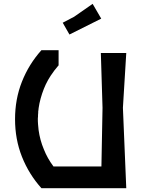

<svg xmlns="http://www.w3.org/2000/svg" viewBox="-20 -983 748 1003"><path d="M367.2 -895.5C354.5 -888.7 334 -877.9 307.6 -864.3C315.4 -850.6 327.1 -830.1 342.8 -802.7C379.9 -821.3 435.5 -849.6 508.8 -885.7C499 -903.3 484.4 -928.7 463.9 -962.9C442.4 -948.2 410.2 -925.8 367.2 -895.5ZM286.1 -641.6V-720.7C246.1 -720.7 215.8 -720.7 196.3 -720.7C153.3 -672.9 119.1 -618.2 94.7 -556.6C70.3 -495.1 58.6 -429.7 58.6 -360.4C58.6 -291 70.3 -225.6 94.7 -164.1C119.1 -102.5 153.3 -47.9 196.3 0C392.6 0 541 0 639.6 0C631.8 -186.5 626 -327.1 622.1 -419.9L639.6 -706.1C580.1 -706.1 536.1 -706.1 506.8 -706.1C510.7 -578.1 513.7 -483.4 515.6 -419.9C512.7 -284.2 510.7 -181.6 509.8 -113.3C398.4 -113.3 314.5 -113.3 258.8 -113.3C258.8 -113.3 258.8 -113.3 258.8 -114.3C238.3 -141.6 221.7 -170.9 209 -203.1C195.3 -235.4 186.5 -268.6 181.6 -303.7C180.7 -313.5 179.7 -323.2 178.7 -334C177.7 -343.8 177.7 -353.5 177.7 -364.3C178.7 -371.1 178.7 -377 178.7 -383.8C179.7 -389.6 179.7 -395.5 179.7 -402.3C180.7 -405.3 180.7 -407.2 180.7 -409.2C181.6 -412.1 181.6 -414.1 181.6 -417C186.5 -452.1 196.3 -486.3 209 -518.6C221.7 -550.8 238.3 -580.1 258.8 -607.4C261.7 -612.3 266.6 -618.2 272.5 -625C277.3 -631.8 282.2 -636.7 286.1 -641.6Z"/></svg>

Font: DropForged
Style: Regular
Weight: 400
Designer: Antoine
Version: Version 1.0